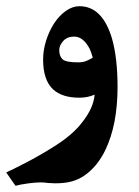

<svg xmlns="http://www.w3.org/2000/svg" viewBox="-40 -391 449 619"><path d="M339 -110Q339 -51 329 2Q319 52 300 92Q274 146 232 175Q213 188 191 194Q169 200 138 200L116 199Q100 197 92 197Q74 197 49 200.5Q24 204 10 208L-20 165Q-2 157 42.5 134Q87 111 130 84Q195 44 226 2Q262 -44 265 -86Q243 -76 216 -76Q160 -76 131 -103Q99 -133 99 -199Q99 -229 108.5 -259.5Q118 -290 134 -315Q151 -341 172.5 -356Q194 -371 216 -371Q290 -371 321 -267Q339 -204 339 -110ZM199 -273Q176 -273 163.5 -258.5Q151 -244 151 -230Q151 -210 161.5 -200Q172 -190 211 -190Q227 -190 237 -194Q247 -198 259 -205Q258 -209 254 -221.5Q250 -234 241 -247Q223 -273 199 -273Z"/></svg>

Font: Mirza
Style: Bold
Weight: 700
Designer: Arabic design by Kourosh Beigpour, Latin design by Eduardo Tunni, engineering by Lasse Fister
Version: Version 1.0010g